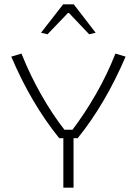

<svg xmlns="http://www.w3.org/2000/svg" viewBox="-20 -865 631 885"><path d="M169 -714 271 -845H320L421 -714L391 -707L298 -805H293L199 -707ZM272 -228H253Q123 -389 32 -604L79 -618Q118 -520 170 -428.5Q222 -337 277 -267H314Q369 -339 421.5 -430Q474 -521 512 -618L559 -604Q465 -385 338 -228H319V0H272Z"/></svg>

Font: Athiti Light
Style: Regular
Weight: 300
Designer: CadsonDemak Team
Foundry: CadsonDemak
Version: Version 1.032